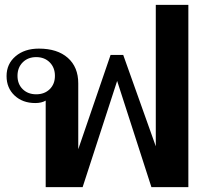

<svg xmlns="http://www.w3.org/2000/svg" viewBox="-20 -770 855 790"><path d="M755 -750V0H603L462 -437L320 0H168V-356Q151 -346 125 -346Q73 -346 40 -377Q7 -408 7 -457Q7 -507 44 -538.5Q81 -570 140 -570Q216 -570 259 -532Q302 -494 302 -427V-156L435 -544H487L621 -168V-750ZM206 -458Q206 -492 184.5 -513.5Q163 -535 129 -535Q95 -535 73.5 -513.5Q52 -492 52 -458Q52 -424 73.5 -403Q95 -382 129 -382Q163 -382 184.5 -403Q206 -424 206 -458Z"/></svg>

Font: Fahkwang SemiBold
Style: Regular
Weight: 600
Designer: Suppakit Chalermlarp | Katatrad Co.,Ltd.
Foundry: Cadson Demak Co.,Ltd.
Version: Version 1.000; ttfautohint (v1.6)